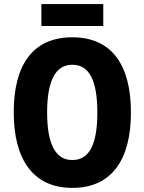

<svg xmlns="http://www.w3.org/2000/svg" viewBox="-20 -958 705 937"><path d="M484 -938H182V-831H484ZM619 -409C619 -639 527 -776 333 -776C142 -776 47 -644 47 -410C47 -181 141 -41 333 -41C526 -41 619 -180 619 -409ZM210 -409C210 -561 249 -642 333 -642C417 -642 455 -563 455 -409C455 -255 417 -177 333 -177C249 -177 210 -258 210 -409Z"/></svg>

Font: Noto Sans Tamil UI Condensed ExtraBold
Style: Regular
Weight: 800
Width: 3
Designer: Jelle Bosma - Monotype Design Team
Foundry: Monotype Imaging Inc.
Version: Version 2.004